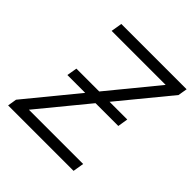

<svg xmlns="http://www.w3.org/2000/svg" viewBox="-194 -871 1015 1015"><g transform="rotate(45 313.5 -364.0)"><path d="M20.5 0 28.8 -50.8 532.7 -665.5H128.9L139.2 -727.5H627.4L618.7 -675.8L114.3 -61.5H520L509.8 0ZM128.4 -335 138.2 -392.6H518.6L509.3 -335Z"/></g></svg>

Font: Inter 16pt Light
Style: Italic
Weight: 300
Italic angle: -9.3988°
Version: Version 4.001;git-66647c0bb